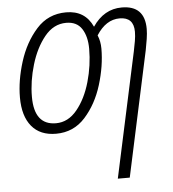

<svg xmlns="http://www.w3.org/2000/svg" viewBox="-54 -591 792 881"><g transform="rotate(-5 341.5 -150.5)"><path d="M508 240 632 -336Q637 -361 641 -387Q645 -413 645 -433Q645 -541 539 -541Q457 -541 405 -464Q370 -541 283 -541Q200 -541 146 -480.5Q92 -420 65 -334Q38 -248 38 -170Q38 -84 77 -37Q116 10 189 10Q270 10 323.5 -49.5Q377 -109 403.5 -195Q430 -281 430 -361Q430 -395 418 -423Q462 -492 525 -492Q590 -492 590 -425Q590 -405 586 -382Q582 -359 577 -335L453 240ZM93 -168Q93 -240 115.5 -315.5Q138 -391 179.5 -442Q221 -493 279 -493Q328 -493 351 -457.5Q374 -422 374 -365Q374 -289 352.5 -213.5Q331 -138 290 -88Q249 -38 193 -38Q93 -38 93 -168Z"/></g></svg>

Font: Noto Sans UI SemiCondensed Light
Style: Italic
Weight: 300
Width: 4
Designer: Monotype Design Team
Foundry: Monotype Imaging Inc.
Version: 1.001